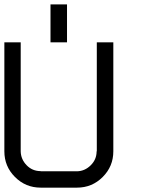

<svg xmlns="http://www.w3.org/2000/svg" viewBox="-20 -861 707 881"><path d="M211.7 -666.7V-840.8H287.5V-666.7ZM333.3 -75Q369.2 -75.8 396.2 -102.5Q423.3 -129.2 423.3 -166.7H424.2V-666.7H500V-166.7Q500 -97.5 451.2 -48.8Q402.5 0 333.3 0H166.7Q97.5 0 48.8 -48.8Q0 -97.5 0 -166.7V-666.7H75V-166.7Q75.8 -130 102.1 -102.9Q128.3 -75.8 166.7 -75.8V-75Z"/></svg>

Font: 0xA000-Squareish-Mono
Style: Squareish-Mono
Weight: 400
Version: Version 0.1